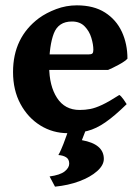

<svg xmlns="http://www.w3.org/2000/svg" viewBox="-20 -489 531 726"><path d="M461.9 -267.1Q453.1 -257.3 428.7 -244.1Q404.3 -231 388.7 -224.6H88.9L89.8 -283.2H314.5Q325.7 -283.2 329.3 -286.9Q333 -290.5 333 -300.8Q333 -320.8 325.4 -345.9Q317.9 -371.1 300 -389.4Q282.2 -407.7 252 -407.7Q200.7 -407.7 183.3 -362.1Q166 -316.4 166 -237.8Q166 -164.6 195.6 -118.9Q225.1 -73.2 281.2 -73.2Q301.8 -73.2 321.3 -76.9Q340.8 -80.6 366.7 -92.8Q392.6 -105 431.2 -129.9Q437.5 -126.5 447.3 -112.8Q457 -99.1 459 -95.2Q413.1 -50.3 378.4 -26.4Q343.8 -2.4 310.8 6.1Q277.8 14.6 236.8 14.6Q179.7 14.6 132.6 -14.6Q85.4 -43.9 57.4 -95.9Q29.3 -147.9 29.3 -216.8Q29.3 -347.2 127.4 -420.4Q154.8 -440.4 192.4 -454.6Q230 -468.8 270.5 -468.8Q334.5 -468.8 377 -441.7Q419.4 -414.6 440.7 -368.9Q461.9 -323.2 461.9 -267.1ZM372.6 111.8Q372.6 135.7 347.2 158.2Q321.8 180.7 280 196.3Q238.3 211.9 188 216.8L167.5 178.2Q207 172.9 224.4 159.2Q241.7 145.5 241.7 129.9Q241.7 113.3 230.5 106Q219.2 98.6 200.7 97.2Q200.7 97.2 205.1 89.1Q209.5 81.1 220 54.9Q230.5 28.8 247.6 -25.4L314.9 -24.4L289.6 41Q372.6 55.7 372.6 111.8Z"/></svg>

Font: Gentium Book Plus
Style: Bold
Weight: 700
Designer: Victor Gaultney, Annie Olsen, Iska Routamaa, Becca Hirsbrunner
Foundry: SIL International
Version: Version 6.101